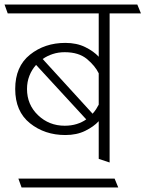

<svg xmlns="http://www.w3.org/2000/svg" viewBox="-31 -700 641 846"><path d="M404 0V-166Q382 -142 344.5 -123.5Q307 -105 257 -105Q166 -105 101 -157Q36 -209 36 -308Q36 -407 101 -459Q166 -511 257 -511Q307 -511 344.5 -492.5Q382 -474 404 -450V-641H3L-11 -680H574L590 -641H452V16ZM157 -440 377 -199Q386 -209 392.5 -219Q399 -229 404 -239V-377Q388 -410 352 -440Q316 -470 254 -470Q226 -470 201.5 -462Q177 -454 157 -440ZM88 -308Q88 -239 136.5 -192.5Q185 -146 254 -146Q283 -146 307 -153.5Q331 -161 349 -174L128 -414Q109 -393 98.5 -366Q88 -339 88 -308ZM490 126H64L50 87H474Z"/></svg>

Font: Palanquin Thin
Style: Regular
Weight: 250
Designer: Pria Ravichandran
Version: Version 1.001